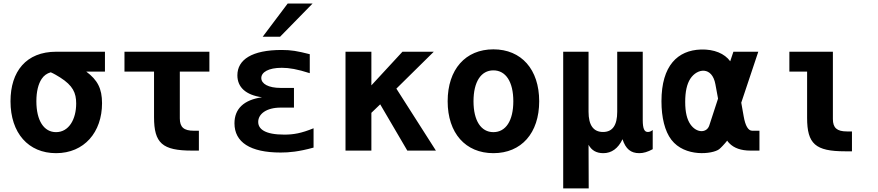

<svg xmlns="http://www.w3.org/2000/svg" viewBox="-20 -833 4856 1062"><path d="M290 14.2C445.8 14.2 544.4 -101.6 544.4 -262.2C544.4 -343.3 519.5 -390.6 457 -437H560.5V-546.9H291C124.5 -546.9 38.1 -437.5 38.1 -272.9C38.1 -96.7 137.2 14.2 290 14.2ZM290 -102.1C223.1 -102.1 181.2 -165.5 181.2 -272.9C181.2 -327.1 191.9 -368.7 210.4 -396.5C222.7 -415 238.8 -426.8 260.7 -433.1C276.9 -426.3 299.3 -413.1 313 -404.3C383.3 -359.4 401.4 -319.3 401.4 -260.7C401.4 -172.9 360.8 -102.1 290 -102.1Z M1042 0H1080.1V-109.9H1051.8C997.1 -109.9 974.6 -129.4 974.6 -178.2V-437H1138.2V-546.9H668.5V-437H832V-185.1C832 -41 877.9 0 1042 0Z M1433.1 -629.9H1529.3L1709 -813.5H1571.3ZM1532.2 10.7C1579.1 10.7 1630.9 6.3 1714.4 -16.6V-123.5C1646 -95.7 1604 -88.4 1552.2 -88.4C1444.8 -88.4 1408.2 -119.6 1408.2 -158.7C1408.2 -202.1 1453.1 -237.8 1532.2 -237.8H1606V-346.7H1532.2C1464.4 -346.7 1425.3 -369.6 1425.3 -401.4C1425.3 -433.1 1463.9 -458 1538.6 -458C1580.1 -458 1625 -450.2 1693.4 -428.2V-533.2C1623.5 -550.8 1591.8 -556.6 1537.6 -556.6C1373.5 -556.6 1293 -502.9 1293 -416.5C1293 -350.6 1339.4 -307.6 1429.2 -294.9C1328.6 -280.8 1276.9 -231 1276.9 -150.9C1276.9 -46.9 1363.3 10.7 1532.2 10.7Z M1891.1 0H2034.2V-209L2083 -255.9L2232.9 0H2391.1L2172.4 -342.8L2379.4 -546.9H2206.1L2034.2 -360.8V-546.9H1891.1Z M2709 14.2C2863.8 14.2 2962.4 -96.7 2962.4 -272.9C2962.4 -449.2 2863.8 -560.1 2709 -560.1C2554.7 -560.1 2456.1 -449.2 2456.1 -272.9C2456.1 -96.7 2554.7 14.2 2709 14.2ZM2709 -102.1C2640.6 -102.1 2599.1 -165.5 2599.1 -272.9C2599.1 -380.4 2640.6 -443.8 2709 -443.8C2777.8 -443.8 2819.3 -380.4 2819.3 -272.9C2819.3 -165.5 2777.8 -102.1 2709 -102.1Z M3095.2 209H3236.3L3235.4 -32.2C3252.4 -1 3278.8 14.2 3317.4 14.2C3362.8 14.2 3399.4 -12.2 3423.3 -63C3440.9 -8.8 3469.2 14.2 3516.1 14.2C3539.1 14.2 3562.5 7.3 3590.3 -7.8V-113.8C3580.6 -106.4 3572.8 -103 3563.5 -103C3553.2 -103 3546.4 -107.9 3542 -118.2C3537.6 -128.4 3535.2 -145 3535.2 -168V-546.9H3394V-214.8C3394 -140.1 3368.2 -103 3315.4 -103C3262.2 -103 3235.4 -140.6 3235.4 -214.8V-546.9H3095.2Z M4130.9 0H4180.7V-109.9H4140.6C4118.7 -109.9 4102.5 -136.7 4093.3 -190.4L4080.1 -265.1L4174.3 -546.9H4036.6L4019 -494.1C3988.3 -536.6 3930.2 -561.5 3856.4 -559.1C3729.5 -554.7 3638.7 -471.7 3638.7 -272.9C3638.7 -183.1 3657.2 -107.4 3693.4 -60.1C3768.1 37.6 3921.9 20 3958 -7.8C3966.8 -14.6 3987.3 -36.1 4002.4 -55.2C4003.4 -52.2 4009.8 -44.9 4013.7 -41C4040 -13.7 4079.1 0 4130.9 0ZM3903.3 -139.2C3889.6 -96.7 3833 -95.2 3798.3 -146C3780.3 -172.4 3770 -210.9 3770 -269.5C3770 -325.7 3779.3 -368.2 3798.3 -397.5C3836.9 -456.5 3918.9 -466.3 3937 -367.2L3951.7 -287.6Z M4654.3 3.9H4692.4V-106H4664.1C4609.4 -106 4586.9 -126 4586.9 -174.3V-546.9H4346.2V-437H4444.3V-181.2C4444.3 -37.1 4490.2 3.9 4654.3 3.9Z"/></svg>

Font: Hack
Style: Bold
Weight: 700
Monospace: yes
Designer: Christopher Simpkins
Foundry: Christopher Simpkins
Version: Version 2.010